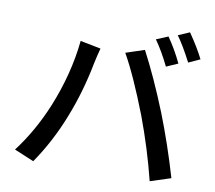

<svg xmlns="http://www.w3.org/2000/svg" viewBox="-89 -934 1178 1052"><g transform="rotate(10 500.0 -407.5)"><path d="M707 -759.8 772.5 -787.1Q816.4 -724.6 851.6 -650.4L787.1 -622.1Q747.1 -704.1 707 -759.8ZM821.3 -802.7 884.8 -830.1Q938.5 -752 966.8 -694.3L903.3 -665Q855.5 -756.8 821.3 -802.7ZM207 -304.7Q284.2 -494.1 302.7 -679.7L417 -657.2Q406.2 -618.2 396.5 -572.3Q365.2 -409.2 307.6 -263.7Q249 -113.3 161.1 14.6L51.8 -31.2Q143.6 -151.4 207 -304.7ZM700.2 -335.9Q619.1 -544.9 554.7 -658.2L658.2 -692.4Q731.4 -553.7 804.7 -371.1Q869.1 -208 922.9 -25.4L808.6 11.7Q765.6 -161.1 700.2 -335.9Z"/></g></svg>

Font: Gen Shin Gothic Medium
Style: Regular
Weight: 500
Designer: [Source Han Sans]
Ryoko NISHIZUKA  (kana & ideographs); Paul D. Hunt (Latin, Greek & Cyrillic); Wenlong ZHANG  (bopomofo
Version: Version 1.002.20150607